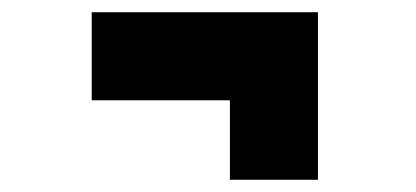

<svg xmlns="http://www.w3.org/2000/svg" viewBox="-20 -429 680 314"><path d="M130 -265V-409H500V-265ZM356 -135V-409H500V-135Z"/></svg>

Font: Figtree Black
Style: Regular
Weight: 900
Designer: Erik Kennedy
Foundry: Erik Kennedy
Version: Version 2.001;gftools[0.9.30]